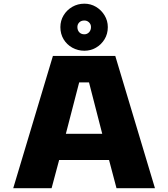

<svg xmlns="http://www.w3.org/2000/svg" viewBox="-20 -996 890 1016"><path d="M800 0H596.5L557 -149.5H293L253 0H50L260 -700H590ZM399 -560 328.5 -288H521L451 -560ZM426.5 -727.5Q391.5 -727.5 362.5 -743.8Q333.5 -760 316.5 -788.2Q299.5 -816.5 299.5 -852.5Q299.5 -886.5 316.5 -914.8Q333.5 -943 362.5 -959.8Q391.5 -976.5 426.5 -976.5Q460 -976.5 488 -959.8Q516 -943 533.2 -914.8Q550.5 -886.5 550.5 -852.5Q550.5 -816.5 533.2 -788.2Q516 -760 488 -743.8Q460 -727.5 426.5 -727.5ZM426.5 -814.5Q441 -814.5 451.2 -825.2Q461.5 -836 461.5 -853Q461.5 -867.5 451.2 -877.5Q441 -887.5 426.5 -887.5Q409.5 -887.5 399.5 -877.5Q389.5 -867.5 389.5 -853Q389.5 -836 399.5 -825.2Q409.5 -814.5 426.5 -814.5Z"/></svg>

Font: Trispace SemiExpanded ExtraBold
Style: Regular
Weight: 800
Width: 6
Designer: Tyler Finck
Foundry: Etcetera Type Company
Version: Version 1.210; ttfautohint (v1.8.3)